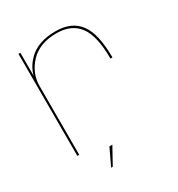

<svg xmlns="http://www.w3.org/2000/svg" viewBox="-174 -711 893 962"><g transform="rotate(-30 273.0 -230.0)"><path d="M459 -339H470.5Q470.5 -475 426 -535.2Q381.5 -595.5 288 -595.5Q187.5 -595.5 132.2 -541.5Q77 -487.5 77 -411L82.5 -396.5Q82.5 -471 136 -527.8Q189.5 -584.5 287.5 -584.5Q373.5 -584.5 416.2 -527.5Q459 -470.5 459 -339ZM71.5 0H82.5V-440.5V-590H71.5ZM188.5 136H198L251.5 39H234.5Z"/></g></svg>

Font: Anybody SemiExpanded Thin
Style: Regular
Weight: 250
Width: 6
Version: Version 1.113;gftools[0.9.25]